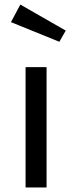

<svg xmlns="http://www.w3.org/2000/svg" viewBox="-20 -821 316 841"><path d="M184 0H92V-527H184ZM268 -687 240 -638 28 -724 69 -801Z"/></svg>

Font: Fira Sans
Style: Regular
Weight: 400
Designer: bBox Type GmbH & Carrois Corporate GbR & Edenspiekermann AG
Foundry: bBox Type GmbH & Carrois Corporate GbR & Edenspiekermann AG
Version: Version 4.301